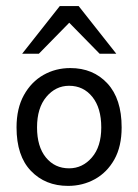

<svg xmlns="http://www.w3.org/2000/svg" viewBox="-20 -606 457 635"><path d="M205.1 8.8Q129.9 8.8 82.3 -40.8Q34.7 -90.3 34.7 -184.6Q34.7 -247.6 59.1 -291.5Q83.5 -335.4 123.8 -358.2Q164.1 -380.9 212.4 -380.9Q288.1 -380.9 335.2 -330.1Q382.3 -279.3 382.3 -184.6Q382.3 -121.6 358.2 -78.6Q334 -35.6 293.7 -13.4Q253.4 8.8 205.1 8.8ZM208.5 -49.3Q252.9 -49.3 283.9 -85.2Q314.9 -121.1 314.9 -184.6Q314.9 -249 285.4 -285.6Q255.9 -322.3 208.5 -322.3Q164.1 -322.3 133.3 -285.6Q102.5 -249 102.5 -184.6Q102.5 -121.1 131.8 -85.2Q161.1 -49.3 208.5 -49.3ZM53.2 -428.2 177.7 -585.9H240.2L364.7 -428.2H309.6L209 -530.8L108.4 -428.2Z"/></svg>

Font: Harmattan
Style: Regular
Weight: 400
Designer: George W. Nuss III and SIL International
Foundry: SIL International
Version: Version 4.000